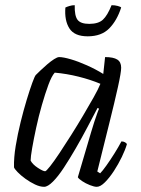

<svg xmlns="http://www.w3.org/2000/svg" viewBox="-20 -720 542 740"><path d="M150 0Q134 0 115 -9Q96 -18 78 -31Q60 -44 48 -56.5Q36 -69 34 -75Q33 -112 40.5 -157.5Q48 -203 59.5 -249.5Q71 -296 83 -335.5Q95 -375 104.5 -401Q114 -427 118 -431Q124 -437 136 -448.5Q148 -460 162 -472Q176 -484 188.5 -492Q201 -500 208 -500Q224 -500 253 -491.5Q282 -483 315.5 -468Q349 -453 378 -435L385 -500Q417 -500 432 -490.5Q447 -481 447 -459Q447 -441 434.5 -384.5Q422 -328 401 -244Q380 -160 355 -59L366 -52Q375 -61 390 -82Q405 -103 421 -128.5Q437 -154 448 -175Q456 -175 462 -171.5Q468 -168 469 -164Q463 -143 449.5 -115Q436 -87 419 -61Q402 -35 384.5 -17.5Q367 0 353 0Q343 0 326.5 -6.5Q310 -13 296.5 -22Q283 -31 280 -37L331 -210Q337 -231 343.5 -250.5Q350 -270 355 -284Q360 -298 362 -301L356 -304Q338 -270 316.5 -229Q295 -188 271.5 -147.5Q248 -107 226 -73.5Q204 -40 184 -20Q164 0 150 0ZM154 -60Q158 -60 173 -79Q188 -98 209 -129.5Q230 -161 254 -199Q278 -237 300.5 -275Q323 -313 341 -345Q359 -377 367 -397Q329 -413 283 -424.5Q237 -436 191 -440Q179 -427 166.5 -393Q154 -359 141.5 -315.5Q129 -272 119.5 -228Q110 -184 104 -149.5Q98 -115 98 -101Q106 -86 126 -73Q146 -60 154 -60ZM318 -580Q267 -580 247.5 -610.5Q228 -641 232 -691Q238 -694 248 -697Q258 -700 268 -700Q267 -659 279 -643.5Q291 -628 324 -628Q359 -628 376.5 -644Q394 -660 410 -700Q423 -700 434 -697Q445 -694 447 -691Q431 -641 401 -610.5Q371 -580 318 -580Z"/></svg>

Font: Texturina 12pt Thin
Style: Italic
Weight: 250
Italic angle: -11°
Designer: Guillermo Torres Carreño
Foundry: Omnibus-Type
Version: Version 1.002